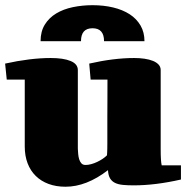

<svg xmlns="http://www.w3.org/2000/svg" viewBox="-28 -709 718 740"><path d="M328.6 -600.1Q284.2 -600.1 284.2 -550.3H128.4Q128.4 -587.9 144.8 -614.3Q161.1 -640.6 188.7 -657.2Q216.3 -673.8 252.7 -681.4Q289.1 -689 328.6 -689Q371.6 -689 408.2 -680.2Q444.8 -671.4 471.7 -654.1Q498.5 -636.7 513.7 -610.6Q528.8 -584.5 528.8 -550.3H373Q373 -600.1 328.6 -600.1ZM315.9 -463.9Q410.2 -485.4 489.3 -485.4Q510.3 -485.4 528.8 -482.7Q547.4 -480 561.3 -474.4Q575.2 -468.8 583.3 -460Q591.3 -451.2 591.3 -439V-132.8Q591.3 -88.4 595.2 -71.8H669.4V-17.1Q570.8 5.4 487.3 5.4Q464.4 5.4 446.3 3.7Q428.2 2 415.8 -3.9Q403.3 -9.8 396.2 -21.5Q389.2 -33.2 388.2 -53.2Q305.2 10.7 224.6 10.7Q188.5 10.7 159.4 0Q130.4 -10.7 109.9 -30.8Q89.4 -50.8 78.4 -79.6Q67.4 -108.4 67.4 -144.5V-402.3H-2L-8.3 -463.9Q88.9 -485.4 167.5 -485.4Q216.3 -485.4 244.1 -473.9Q272 -462.4 272 -439V-135.7Q272.5 -126 273.4 -115Q274.4 -104 277.3 -94.7Q280.3 -85.4 285.9 -79.3Q291.5 -73.2 301.8 -73.2Q312 -73.2 323.7 -76.4Q335.4 -79.6 346.7 -85Q357.9 -90.3 367.7 -96.9Q377.4 -103.5 384.3 -110.4Q384.8 -115.2 385 -121.1Q385.3 -127 385.5 -135.3Q385.7 -143.6 385.7 -155.5Q385.7 -167.5 385.7 -184.1Q385.7 -186 385.7 -189.2Q385.7 -192.4 385.7 -200Q385.7 -207.5 385.7 -221.2Q385.7 -234.9 385.7 -258.5Q385.7 -282.2 386 -317.1Q386.2 -352.1 386.2 -402.3H321.3Z"/></svg>

Font: Tienne Black
Style: Regular
Weight: 900
Designer: vernon adams
Foundry: vernon adams
Version: Version 001.001